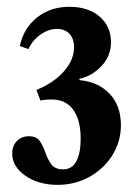

<svg xmlns="http://www.w3.org/2000/svg" viewBox="-20 -938 392 551"><path d="M145 -407.5Q90.5 -407.5 52.8 -433.8Q15 -460 15 -497.5Q15 -519 28.2 -533Q41.5 -547 63 -547Q85 -547 94.5 -532.8Q104 -518.5 110.5 -499.5Q117 -480.5 127.5 -466.2Q138 -452 161 -452Q186.5 -452 199 -475Q211.5 -498 211.5 -540Q211.5 -593.5 190.2 -623Q169 -652.5 128 -652.5Q109 -652.5 96 -649.5L84.5 -680Q133.5 -699.5 163 -732.8Q192.5 -766 192.5 -802Q192.5 -826.5 179.5 -840.8Q166.5 -855 143 -855Q119.5 -855 96.2 -838.8Q73 -822.5 61.5 -797L37 -806Q47.5 -857 86.2 -887.8Q125 -918.5 179 -918.5Q233 -918.5 265.8 -890.5Q298.5 -862.5 298.5 -816.5Q298.5 -777 270.8 -748Q243 -719 208 -712V-708Q261.5 -703.5 294.2 -669.2Q327 -635 327 -579Q327 -532 302.8 -493Q278.5 -454 237.2 -430.8Q196 -407.5 145 -407.5Z"/></svg>

Font: Libre Caslon Condensed
Style: Bold
Weight: 700
Designer: Pablo Impallari, Rodrigo Fuenzalida, Katja Schimmel, Ertekin Erdin
Foundry: Pablo Impallari, Rodrigo Fuenzalida
Version: Version 2.000; ttfautohint (v1.8.4.7-5d5b);gftools[0.9.33]